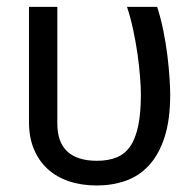

<svg xmlns="http://www.w3.org/2000/svg" viewBox="-20 -539 573 569"><path d="M267.1 10.7Q221.7 10.7 184.6 -1.7Q147.5 -14.2 121.1 -38.3Q94.7 -62.5 80.3 -97.4Q65.9 -132.3 65.9 -177.2V-518.6H149.9V-173.3Q149.9 -117.2 179.7 -89.8Q209.5 -62.5 267.1 -62.5Q300.8 -62.5 325.4 -72.5Q350.1 -82.5 366 -105.5Q381.8 -128.4 389.6 -166.3Q397.5 -204.1 397.5 -259.3Q397.5 -279.8 395 -311.5Q392.6 -343.3 387.5 -379.2Q382.3 -415 374.5 -451.4Q366.7 -487.8 356.4 -518.6H445.8Q456.5 -485.4 464.1 -447.8Q471.7 -410.2 476.1 -374.3Q480.5 -338.4 482.4 -307.9Q484.4 -277.3 484.4 -259.3Q484.4 -183.1 467.3 -131.3Q450.2 -79.6 420.7 -48.1Q391.1 -16.6 351.6 -2.9Q312 10.7 267.1 10.7Z"/></svg>

Font: Arian AMU
Style: Regular
Weight: 400
Designer: Ruben Hakobyan (Tarumian)
Foundry: Ruben Hakobyan (Tarumian)
Version: Version 4.003